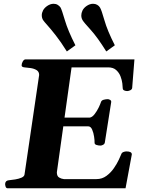

<svg xmlns="http://www.w3.org/2000/svg" viewBox="-20 -1012 761 1032"><path d="M246.6 -333 245.6 -379.9H462.4Q475.6 -381.8 488.3 -398.2Q501 -414.6 510.3 -433.8Q519.5 -453.1 522.5 -462.9Q525.4 -472.7 537.1 -475.8Q548.8 -479 559.6 -479Q564.9 -479 572 -474.9Q579.1 -470.7 577.6 -462.4L543.5 -246.1Q542 -237.8 533.9 -233.6Q525.9 -229.5 520.5 -229.5Q509.3 -229.5 498.5 -232.9Q487.8 -236.3 488.3 -245.6Q488.8 -256.3 485.8 -277.1Q482.9 -297.9 475.3 -315.4Q467.8 -333 453.6 -333ZM364.7 -649.9 285.6 -85.9Q285.6 -65.4 297.4 -58.1Q309.1 -50.8 323.2 -49.3H498.5Q528.8 -49.3 552.2 -66.7Q575.7 -84 592.3 -108.2Q608.9 -132.3 618.7 -153.6Q628.4 -174.8 631.3 -182.1Q634.3 -191.4 643.1 -194.8Q651.9 -198.2 659.7 -198.2Q689 -198.2 688.5 -181.6L654.8 0H21Q12.7 0 9.8 -9.8Q6.8 -19.5 7.8 -24.9Q9.3 -41 26.4 -43Q42.5 -44.4 61.8 -47.6Q81.1 -50.8 95.7 -57.1Q110.4 -63.5 111.8 -74.2L190.4 -608.9Q190.4 -627 176.5 -635.3Q162.6 -643.6 144 -646.2Q125.5 -648.9 111.3 -649.9Q96.2 -651.4 96.2 -660.6Q96.2 -670.9 102.5 -681.9Q108.9 -692.9 117.7 -692.9H702.6L690.4 -539.1Q689 -530.8 679.7 -526.6Q670.4 -522.5 663.6 -522.5Q655.8 -522.5 647.7 -525.9Q639.6 -529.3 639.6 -538.6Q639.6 -545.9 637.5 -564Q635.3 -582 627.7 -601.8Q620.1 -621.6 604.2 -635.7Q588.4 -649.9 561.5 -649.9ZM339.4 -735.4Q307.1 -787.1 280 -821.5Q252.9 -856 234.9 -876Q216.8 -896 211.4 -904.3Q204.6 -915.5 204.6 -930.2Q204.6 -942.9 211.4 -956.1Q218.3 -969.2 232.9 -979.5Q250.5 -991.7 268.1 -991.7Q280.8 -991.7 290.3 -985.8Q299.8 -980 305.7 -971.2Q312.5 -958.5 328.9 -902.8Q345.2 -847.2 385.3 -768.6ZM551.3 -735.4Q502.9 -813 466.8 -852.3Q430.7 -891.6 423.3 -904.3Q417 -915.5 417 -929.2Q417 -941.9 423.3 -955.3Q429.7 -968.8 444.8 -979.5Q462.4 -991.7 480 -991.7Q492.7 -991.7 502.4 -986.1Q512.2 -980.5 517.6 -971.2Q525.4 -959 541.3 -903.1Q557.1 -847.2 597.2 -768.6Z"/></svg>

Font: Gelasio
Style: Bold Italic
Weight: 700
Italic angle: -8.5°
Designer: Eben Sorkin
Foundry: Eben Sorkin
Version: Version 1.008